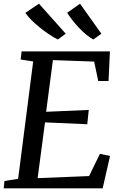

<svg xmlns="http://www.w3.org/2000/svg" viewBox="-20 -1022 656 1042"><path d="M0.1 0 4.3 -39.8 78.4 -51.5 160.1 -688.5 92 -699.1 97.3 -743H576.6L569 -582.5H513.1L491 -687.8L267.2 -695.8L230.3 -415.3L461.6 -425.4L453.6 -347.7L224.3 -357.9L184.2 -55.2L463.5 -66.5L522.2 -187.1L577.3 -175.9L537.2 0ZM530.1 -839.1 486.4 -807.7Q466 -818.9 445.7 -836Q425.5 -853 406.9 -872.9Q388.4 -892.8 372.3 -913.4Q356.3 -934 344.5 -952.6L414.3 -1001.9ZM336.9 -839.1 293.9 -807.7Q273 -817.9 247.7 -834.7Q222.3 -851.6 197.1 -871.8Q171.8 -892.1 150.8 -913Q129.8 -933.8 117.7 -952.3L191.4 -1001.9Z"/></svg>

Font: Merriweather Light
Style: Italic
Weight: 300
Italic angle: -7.8°
Designer: Eben Sorkin
Foundry: Eben Sorkin
Version: Version 2.101